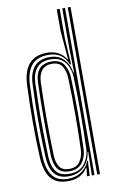

<svg xmlns="http://www.w3.org/2000/svg" viewBox="-90 -849 550 905"><g transform="rotate(-10 184.5 -396.5)"><path d="M314.5 0H301.2V-800H314.5ZM288 0H275.5L277.8 -112.2H274.8Q268.8 -68.8 240.5 -42Q212.2 -15.2 167.2 -15.2Q122.8 -15.2 100.5 -42Q78.2 -68.8 75.2 -125.8Q71.5 -206 71.2 -293.2Q71 -380.5 75.2 -475Q77.8 -526.5 102.1 -555.4Q126.5 -584.2 176.5 -584.2Q218.2 -584.2 243.2 -558.1Q268.2 -532 274 -492.5H277.2L274.8 -611V-800H288ZM161.2 7Q106 7 79.4 -25.6Q52.8 -58.2 49 -125.5Q45 -206.8 44.9 -294.2Q44.8 -381.8 49 -475Q55.8 -606.5 167.2 -606.5Q196 -606.5 219.8 -594.8Q243.5 -583 256.8 -559.5H260L248.5 -697V-800H262.5V-661L270 -533.2H265Q240.5 -595.5 171.8 -595.5Q116.8 -595.5 90.9 -563.4Q65 -531.2 62.2 -475.2Q58.2 -387.2 58.1 -301.2Q58 -215.2 62.2 -125.8Q65.5 -66.2 88.9 -35.1Q112.2 -4 164 -4Q200.8 -4 227.6 -23Q254.5 -42 266 -72H269.2L265.2 0H252.8L253 -6.5L256.8 -39.8H254Q224.8 7 161.2 7ZM173 -26.2Q222.8 -26.2 246.4 -58.4Q270 -90.5 271.5 -129.8Q274.2 -216.5 274.5 -303Q274.8 -389.5 271.5 -471.8Q270.2 -497 260.9 -520.1Q251.5 -543.2 231.5 -558.1Q211.5 -573 178.5 -573Q134.5 -573 112.5 -547.5Q90.5 -522 88.5 -475Q86.2 -411.8 85.5 -355.8Q84.8 -299.8 85.6 -244Q86.5 -188.2 88.5 -125.8Q90.5 -77.5 109.6 -51.9Q128.8 -26.2 173 -26.2ZM176 -37.8Q137.8 -37.8 120.5 -60.2Q103.2 -82.8 101.5 -126Q98.5 -217.2 98.6 -304.2Q98.8 -391.2 101.5 -474.8Q104.8 -562.2 180.2 -562.2Q223.8 -562.2 240.6 -534.2Q257.5 -506.2 258.8 -472Q261.8 -388.8 261.9 -303.9Q262 -219 258.8 -130Q257.5 -92 237.2 -64.9Q217 -37.8 176 -37.8ZM176.2 -48.8Q211.8 -48.8 228 -72.9Q244.2 -97 245.5 -130Q248.8 -218 248.6 -304.4Q248.5 -390.8 245.5 -472Q244.5 -502.5 230.8 -526.9Q217 -551.2 180.5 -551.2Q149.2 -551.2 132.8 -531Q116.2 -510.8 114.8 -474.8Q111.8 -387.8 111.8 -303.5Q111.8 -219.2 114.8 -126Q116.2 -88.5 130.5 -68.6Q144.8 -48.8 176.2 -48.8Z"/></g></svg>

Font: Big Shoulders Inline Display
Style: Regular
Weight: 400
Designer: Patric King
Foundry: XO Type Co
Version: Version 1.000